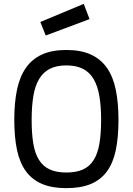

<svg xmlns="http://www.w3.org/2000/svg" viewBox="-20 -964 690 995"><path d="M324 -70Q375 -70 409.5 -85.5Q444 -101 465 -134Q486 -167 495 -218.5Q504 -270 504 -343Q504 -413 495 -466Q486 -519 465 -554.5Q444 -590 409.5 -607.5Q375 -625 324 -625Q273 -625 238.5 -607.5Q204 -590 183 -555Q162 -520 153 -467Q144 -414 144 -343Q144 -272 152.5 -220.5Q161 -169 182 -135.5Q203 -102 237.5 -86Q272 -70 324 -70ZM324 11Q249 11 197.5 -11Q146 -33 114 -77Q82 -121 68 -187.5Q54 -254 54 -343Q54 -431 68 -498.5Q82 -566 114 -612Q146 -658 197.5 -681.5Q249 -705 324 -705Q399 -705 450.5 -681.5Q502 -658 534 -612.5Q566 -567 580 -499Q594 -431 594 -343Q594 -252 580 -185.5Q566 -119 534 -75.5Q502 -32 450.5 -10.5Q399 11 324 11ZM414 -944 444 -865 217 -780 189 -850Z"/></svg>

Font: Panefresco 500wt
Style: Regular
Weight: 700
Foundry: Campivisivi & Chank Co
Version: Version 1.001